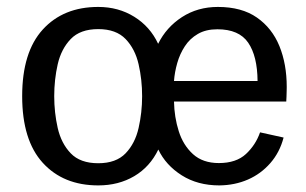

<svg xmlns="http://www.w3.org/2000/svg" viewBox="-20 -531 895 562"><path d="M267.6 11.7Q165.5 11.7 105.2 -54.4Q44.9 -120.6 44.9 -249.5Q44.9 -378.4 105.2 -444.6Q165.5 -510.7 267.6 -510.7Q326.7 -510.7 373 -481.9Q419.4 -453.1 442.9 -402.8Q466.8 -451.2 512.7 -481Q558.6 -510.7 617.7 -510.7Q687.5 -510.7 731.9 -479.7Q776.4 -448.7 797.9 -396Q819.3 -343.3 819.3 -276.4Q819.3 -274.4 819.1 -265.6Q818.8 -256.8 818.6 -247.6Q818.4 -238.3 817.9 -233.9H489.3Q490.2 -188 503.2 -147Q516.1 -106 544.9 -79.8Q573.7 -53.7 620.6 -53.7Q671.4 -53.7 700 -80.3Q728.5 -106.9 741.2 -143.6L810.1 -128.4Q798.8 -85 771.2 -53.5Q743.7 -22 705.6 -5.4Q667.5 11.2 622.1 11.7Q558.6 11.7 512 -17.8Q465.3 -47.4 443.4 -93.3Q418.9 -42.5 373 -15.4Q327.1 11.7 267.6 11.7ZM267.6 -53.2Q319.8 -53.2 347.7 -82.3Q375.5 -111.3 385.7 -156.5Q396 -201.7 396 -249.5Q396 -297.9 385.7 -342.8Q375.5 -387.7 347.7 -416.7Q319.8 -445.8 267.6 -445.8Q214.8 -445.8 187 -416.7Q159.2 -387.7 148.9 -342.8Q138.7 -297.9 138.7 -249.5Q138.7 -201.7 148.9 -156.5Q159.2 -111.3 187 -82.3Q214.8 -53.2 267.6 -53.2ZM489.3 -293.9H733.9Q733.4 -366.7 706.5 -406Q679.7 -445.3 616.2 -445.3Q582.5 -445.3 559.1 -431.6Q535.6 -418 521 -395.5Q506.3 -373 498.8 -346.4Q491.2 -319.8 489.3 -293.9Z"/></svg>

Font: Pontano Sans Medium
Style: Regular
Weight: 500
Designer: Vernon Adams
Foundry: Vernon Adams
Version: Version 2.001